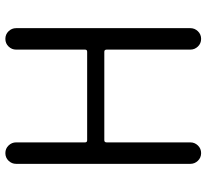

<svg xmlns="http://www.w3.org/2000/svg" viewBox="-47 -723 770 716"><g transform="rotate(-90 338.0 -365.0)"><path d="M85 -40V-690Q85 -706 96.5 -718Q108 -730 125 -730Q142 -730 153.5 -718Q165 -706 165 -690V-433Q165 -425 173 -425H503Q511 -425 511 -433V-690Q511 -706 522.5 -718Q534 -730 551 -730Q568 -730 579.5 -718Q591 -706 591 -690V-40Q591 -24 579.5 -12Q568 0 551 0Q534 0 522.5 -12Q511 -24 511 -40V-352Q511 -361 503 -361H173Q165 -361 165 -352V-40Q165 -24 153.5 -12Q142 0 125 0Q108 0 96.5 -12Q85 -24 85 -40Z"/></g></svg>

Font: Rounded Mplus 1c
Style: Regular
Weight: 400
Version: Version 1.059.20150529